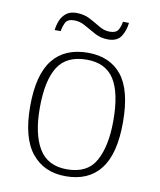

<svg xmlns="http://www.w3.org/2000/svg" viewBox="-81 -772 704 846"><g transform="rotate(10 270.5 -348.5)"><path d="M270 10Q173 10 118 -58Q63 -126 63 -267Q63 -408 116.5 -475.5Q170 -543 274 -543Q372 -543 425 -477Q478 -411 478 -267Q478 -126 425 -58Q372 10 270 10ZM270 -21Q362 -21 398.5 -87.5Q435 -154 435 -267Q435 -392 396.5 -452Q358 -512 274 -512Q183 -512 144.5 -450.5Q106 -389 106 -267Q106 -150 145 -85.5Q184 -21 270 -21ZM349 -616Q317 -616 290 -630.5Q263 -645 239 -659Q215 -673 189 -673Q159 -673 150 -654.5Q141 -636 138 -616H111Q113 -636 121 -657Q129 -678 146.5 -692.5Q164 -707 193 -707Q227 -707 253.5 -693Q280 -679 303 -665Q326 -651 351 -651Q379 -651 388.5 -667Q398 -683 401 -704H428Q425 -671 408 -643.5Q391 -616 349 -616Z"/></g></svg>

Font: Noto Serif Malayalam ExtraLight
Style: Regular
Weight: 200
Designer: Indian type Foundry, Jelle Bosma, Monotype Design Team
Foundry: Monotype Imaging Inc.
Version: Version 2.104; ttfautohint (v1.8.4.7-5d5b)